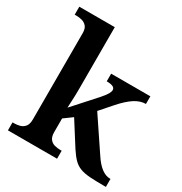

<svg xmlns="http://www.w3.org/2000/svg" viewBox="-176 -891 971 1022"><g transform="rotate(30 309.5 -380.0)"><path d="M17 0V-49H28Q46 -49 63 -54Q80 -59 91.5 -73.5Q103 -88 103 -117V-647Q103 -675 91 -688.5Q79 -702 62 -706.5Q45 -711 28 -711H17V-760H235V-374Q235 -361 234.5 -342Q234 -323 233 -305Q232 -287 231.5 -275Q231 -263 231 -263L356 -402Q378 -427 385.5 -441Q393 -455 393 -464Q393 -477 380 -483Q367 -489 342 -489V-536H583V-489Q549 -489 515 -467Q481 -445 442 -401L377 -327L510 -129Q536 -89 562.5 -69Q589 -49 616 -49H619V0H605Q554 0 519.5 -2.5Q485 -5 461 -14Q437 -23 418.5 -41.5Q400 -60 379 -92L287 -237L235 -199V-115Q235 -87 246.5 -72.5Q258 -58 275.5 -53.5Q293 -49 310 -49H319V0Z"/></g></svg>

Font: Noto Nastaliq Urdu SemiBold
Style: Regular
Weight: 600
Version: Version 3.007